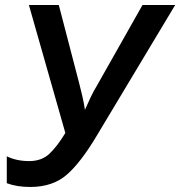

<svg xmlns="http://www.w3.org/2000/svg" viewBox="-20 -734 717 764"><path d="M100 10Q190 10 246 -39Q302 -88 365 -194L677 -714H547L365 -392Q352 -371 340.5 -346.5Q329 -322 318 -297Q314 -324 307.5 -352Q301 -380 295 -403L214 -714H95L240 -205Q208 -152 177 -122.5Q146 -93 96 -93Q46 -93 7 -112V-5Q47 10 100 10Z"/></svg>

Font: Noto Sans UI Medium
Style: Italic
Weight: 500
Italic angle: -12°
Designer: Monotype Design Team
Foundry: Monotype Imaging Inc.
Version: Version 1.901